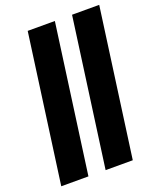

<svg xmlns="http://www.w3.org/2000/svg" viewBox="-152 -922 834 1013"><g transform="rotate(-20 265.0 -415.5)"><path d="M14 0 128 -831H280.5L166.5 0ZM263 0 377 -831H529.5L415.5 0Z"/></g></svg>

Font: Merriweather 48pt ExtraBold
Style: Italic
Weight: 800
Italic angle: -7.8°
Version: Version 2.101